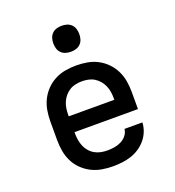

<svg xmlns="http://www.w3.org/2000/svg" viewBox="-135 -845 871 958"><g transform="rotate(-20 300.0 -365.5)"><path d="M303 8Q273 8 244 3Q215 -2 189 -15Q163 -28 141.5 -49Q120 -70 107 -96.5Q94 -123 89 -152Q84 -181 84 -210V-310Q84 -339 89 -368Q94 -397 107 -423Q120 -449 140.5 -470Q161 -491 187 -504.5Q213 -518 242 -523Q271 -528 300 -528Q329 -528 358 -523Q387 -518 413 -504.5Q439 -491 459.5 -470Q480 -449 493 -423Q506 -397 511 -368Q516 -339 516 -310V-218H179V-210Q179 -193 182 -175.5Q185 -158 191.5 -142.5Q198 -127 209.5 -113.5Q221 -100 236 -91.5Q251 -83 268 -79.5Q285 -76 303 -76Q321 -76 340 -79Q359 -82 376 -90.5Q393 -99 405 -114Q417 -129 419 -148H514Q513 -124 504 -101Q495 -78 479 -59Q463 -40 442.5 -26.5Q422 -13 399 -5.5Q376 2 351.5 5Q327 8 303 8ZM179 -302H421V-310Q421 -327 418.5 -344Q416 -361 409 -377Q402 -393 391 -406Q380 -419 365.5 -428Q351 -437 334 -440.5Q317 -444 300 -444Q283 -444 266 -440.5Q249 -437 234.5 -428Q220 -419 209 -406Q198 -393 191 -377Q184 -361 181.5 -344Q179 -327 179 -310ZM300 -601Q286 -601 272.5 -605Q259 -609 249 -619Q239 -629 235 -642.5Q231 -656 231 -670Q231 -684 235 -697.5Q239 -711 249 -721Q259 -731 272.5 -735Q286 -739 300 -739Q314 -739 327.5 -735Q341 -731 351 -721Q361 -711 365 -697.5Q369 -684 369 -670Q369 -656 365 -642.5Q361 -629 351 -619Q341 -609 327.5 -605Q314 -601 300 -601Z"/></g></svg>

Font: Iosevka Etoile Medium
Style: Regular
Weight: 500
Designer: Belleve Invis
Foundry: Belleve Invis
Version: Version 22.1.2; ttfautohint (v1.8.4)